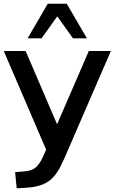

<svg xmlns="http://www.w3.org/2000/svg" viewBox="-20 -812 614 1028"><path d="M218.8 7.8C192.9 68.4 172.9 100.6 112.3 105.5L61 109.9L69.3 196.3L118.2 193.4C262.7 184.6 288.1 120.6 343.3 -7.3L573.7 -539.1H455.6L285.6 -146.5L117.2 -539.1H0L227.1 -10.7ZM202.6 -606.9 286.6 -724.6 370.6 -606.9H445.3L337.4 -792H235.8L127.9 -606.9Z"/></svg>

Font: Winston Medium
Style: Regular
Weight: 500
Designer: Vernon Adams, Kim Jin-seong, David Berlow, Cristiano Sobral
Foundry: The Winston Project Authors
Version: Version 3.004